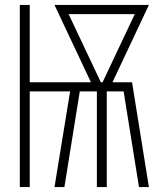

<svg xmlns="http://www.w3.org/2000/svg" viewBox="-20 -755 665 775"><path d="M60 0V-735H100V-423H347L200 -735H581L434 -423H513L581 0H541L479 -386H411V0H371V-386H302L240 0H200L263 -386H100V0ZM387 -423H394L524 -698H257Z"/></svg>

Font: Zed Sans Extralight
Style: Regular
Weight: 200
Designer: Belleve Invis
Foundry: Belleve Invis
Version: Version 1.0.0; ttfautohint (v1.8.4)